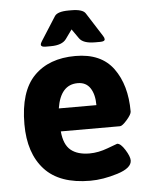

<svg xmlns="http://www.w3.org/2000/svg" viewBox="-53 -772 644 824"><g transform="rotate(-5 269.5 -360.0)"><path d="M195 -313H357Q357 -359 339 -386.5Q321 -414 285 -414Q211 -414 195 -313ZM501 -273Q501 -261 480.5 -237.5Q460 -214 450 -214H195Q200 -157 229 -133Q258 -109 310 -109Q348 -109 389 -124.5Q430 -140 431 -140Q446 -140 464.5 -110.5Q483 -81 483 -64Q483 -31 420.5 -11.5Q358 8 303 8Q171 8 106.5 -62.5Q42 -133 42 -258Q42 -399 106.5 -465Q171 -531 285 -531Q396 -531 448.5 -459Q501 -387 501 -273ZM417 -592Q417 -582 397 -582H375Q323 -582 307 -606L279 -646L251 -607Q233 -582 184 -582H162Q142 -582 142 -592Q142 -598 148 -607L213 -709Q225 -728 274 -728H285Q334 -728 346 -709L411 -607Q417 -598 417 -592Z"/></g></svg>

Font: mmAsap
Style: Bold
Weight: 700
Designer: Pablo Cosgaya
Foundry: Omnibus-Type
Version: Version 1.001